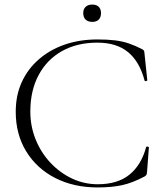

<svg xmlns="http://www.w3.org/2000/svg" viewBox="-20 -809 727 842"><path d="M407 -636Q452 -636 484.5 -632Q517 -628 545 -618.5Q573 -609 604 -593Q610 -589 611.5 -586.5Q613 -584 614 -571L626 -457Q626 -455 620.5 -453.5Q615 -452 614 -456Q592 -539 541.5 -580.5Q491 -622 407 -622Q318 -622 252 -585Q186 -548 149.5 -480Q113 -412 113 -320Q113 -255 136.5 -197Q160 -139 201.5 -95Q243 -51 296 -26Q349 -1 409 -1Q495 -1 547 -42.5Q599 -84 621 -164Q622 -167 627.5 -166Q633 -165 633 -163L625 -57Q624 -45 622 -42Q620 -39 614 -35Q561 -7 515.5 3Q470 13 408 13Q303 13 222 -28.5Q141 -70 95 -145Q49 -220 49 -319Q49 -391 75.5 -449Q102 -507 150.5 -549Q199 -591 264 -613.5Q329 -636 407 -636ZM385 -713Q366 -713 355.5 -723Q345 -733 345 -752Q345 -769 355.5 -779Q366 -789 385 -789Q403 -789 413 -779Q423 -769 423 -752Q423 -733 413 -723Q403 -713 385 -713Z"/></svg>

Font: Cormorant Garamond Light Light
Style: Regular
Weight: 300
Version: Version 4.001